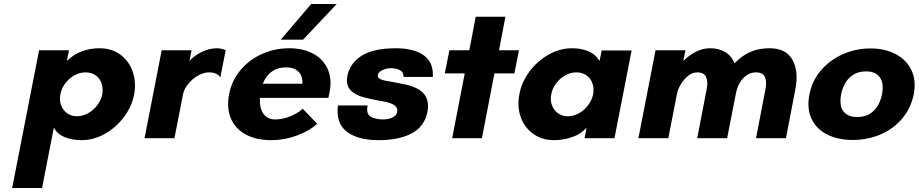

<svg xmlns="http://www.w3.org/2000/svg" viewBox="-20 -693 4608 963"><path d="M176 -441H326L315 -387Q350 -421 391.5 -436Q433 -451 479 -451Q540 -451 583.5 -419Q627 -387 645.5 -334Q664 -281 653 -220Q641 -159 602 -106.5Q563 -54 506.5 -22Q450 10 389 10Q342 10 304 -5.5Q266 -21 250 -53L191 250H41ZM493 -220Q498 -249 489.5 -274.5Q481 -300 459.5 -315Q438 -330 409 -330Q380 -330 353 -315Q326 -300 307 -274.5Q288 -249 283 -220Q277 -191 286 -166Q295 -141 316 -125.5Q337 -110 366 -110Q395 -110 422 -125Q449 -140 468 -165.5Q487 -191 493 -220Z M791 -441H941L930 -387Q954 -414 992 -432.5Q1030 -451 1069 -451Q1079 -451 1091.5 -448Q1104 -445 1112 -441L1085 -305Q1077 -318 1062 -324Q1047 -330 1028 -330Q1001 -330 972.5 -313.5Q944 -297 923.5 -271.5Q903 -246 898 -220L855 0H705Z M1129 -220Q1142 -288 1185.5 -340.5Q1229 -393 1293.5 -422Q1358 -451 1431 -451Q1499 -451 1549.5 -424.5Q1600 -398 1623 -348Q1646 -298 1633 -230L1627 -202H1254L1268 -273H1497Q1498 -295 1490.5 -313.5Q1483 -332 1464 -343.5Q1445 -355 1415 -355Q1363 -355 1331 -323.5Q1299 -292 1288 -239Q1280 -195 1285.5 -162.5Q1291 -130 1310 -112Q1329 -94 1358 -94Q1400 -94 1438.5 -110.5Q1477 -127 1498 -148L1571 -72Q1533 -37 1470 -13.5Q1407 10 1341 10Q1265 10 1212.5 -18.5Q1160 -47 1138 -99Q1116 -151 1129 -220ZM1541 -673H1669L1500 -494H1388Z M1675 -164H1824Q1815 -121 1840 -107.5Q1865 -94 1902 -94Q1929 -94 1949 -104Q1969 -114 1972 -131Q1976 -151 1961 -163Q1946 -175 1915 -182Q1892 -187 1872 -190Q1828 -198 1799 -206.5Q1770 -215 1750 -230Q1712 -258 1722 -311Q1736 -379 1796.5 -415Q1857 -451 1965 -451Q2056 -451 2105.5 -415.5Q2155 -380 2151 -307H2004Q2005 -331 1986 -341Q1967 -351 1941 -351Q1918 -351 1897.5 -341Q1877 -331 1875 -317Q1872 -303 1889 -295.5Q1906 -288 1943 -283L1959 -280Q1998 -273 2022 -267.5Q2046 -262 2068 -251Q2140 -216 2124 -132Q2109 -58 2045 -24Q1981 10 1879 10Q1775 10 1719.5 -32.5Q1664 -75 1675 -164Z M2311 -325H2211L2234 -441H2334L2366 -609H2515L2483 -441H2583L2560 -325H2460L2397 0H2248Z M2585 -220Q2596 -281 2635.5 -334Q2675 -387 2731.5 -419Q2788 -451 2849 -451Q2895 -451 2931 -436Q2967 -421 2987 -387L2998 -440H3148L3062 0H2912L2922 -53Q2895 -21 2850 -5.5Q2805 10 2759 10Q2698 10 2654 -22Q2610 -54 2591.5 -106.5Q2573 -159 2585 -220ZM2955 -220Q2960 -249 2951.5 -274.5Q2943 -300 2921.5 -315Q2900 -330 2871 -330Q2842 -330 2815 -315Q2788 -300 2769 -274.5Q2750 -249 2745 -220Q2739 -191 2748 -166Q2757 -141 2778 -125.5Q2799 -110 2828 -110Q2857 -110 2884 -125Q2911 -140 2930 -165.5Q2949 -191 2955 -220Z M3268 -441H3418L3407 -387Q3437 -417 3471.5 -434Q3506 -451 3542 -451Q3585 -451 3617 -432Q3649 -413 3664 -376Q3704 -416 3745.5 -433.5Q3787 -451 3840 -451Q3923 -451 3955 -392.5Q3987 -334 3969 -244L3922 0H3772L3819 -244Q3827 -281 3817 -305.5Q3807 -330 3772 -330Q3745 -330 3723.5 -314.5Q3702 -299 3689 -275Q3676 -251 3671 -224L3627 0H3477L3524 -244Q3532 -281 3522 -305.5Q3512 -330 3477 -330Q3453 -330 3431 -312.5Q3409 -295 3394 -269Q3379 -243 3375 -220L3332 0H3182Z M4040 -220Q4053 -288 4097.5 -340Q4142 -392 4207 -421Q4272 -450 4346 -450Q4419 -450 4473.5 -421Q4528 -392 4552 -340Q4576 -288 4563 -220Q4549 -151 4505.5 -99Q4462 -47 4397 -19Q4332 9 4257 9Q4182 9 4127.5 -19Q4073 -47 4049.5 -99Q4026 -151 4040 -220ZM4404 -221Q4410 -251 4405 -276.5Q4400 -302 4380.5 -318.5Q4361 -335 4324 -335Q4287 -335 4261 -319Q4235 -303 4220 -277Q4205 -251 4199 -221Q4193 -190 4197.5 -164.5Q4202 -139 4222 -122.5Q4242 -106 4280 -106Q4318 -106 4343.5 -122.5Q4369 -139 4383.5 -164.5Q4398 -190 4404 -221Z"/></svg>

Font: Teachers[wght] Italic
Style: Regular
Weight: 400
Designer: Alfredo Marco Pradil & Chank Diesel
Version: Version 1.000;Glyphs 3.1.2 (3151)